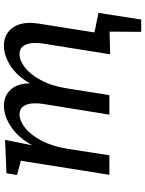

<svg xmlns="http://www.w3.org/2000/svg" viewBox="100 -680 743 983"><g transform="rotate(-90 471.5 -188.5)"><path d="M818 -72 897 -56 863 163H800L801 1L685 4L740 -340Q743 -361 743 -379Q743 -419 728.5 -439.5Q714 -460 686 -460Q653 -460 617 -432Q581 -404 551.5 -348.5Q522 -293 510 -214L476 0H376L431 -340Q434 -361 434 -380Q434 -419 419.5 -439.5Q405 -460 378 -460Q345 -460 309 -432Q273 -404 243.5 -348.5Q214 -293 201 -214L168 0H68L140 -453L67 -473L76 -527L247 -534L219 -395Q259 -467 314 -503.5Q369 -540 421 -540Q473 -540 504.5 -505Q536 -470 536 -407Q575 -474 627 -507Q679 -540 729 -540Q782 -540 814 -504Q846 -468 846 -405Q846 -391 842 -361L797 -77Z"/></g></svg>

Font: Bitter Pro Medium
Style: Italic
Weight: 500
Italic angle: -9°
Designer: Sol Matas, and Bitter project Authors
Foundry: Sol Matas
Version: Version 1.010